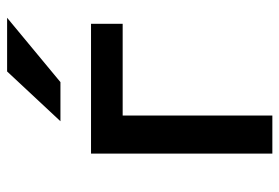

<svg xmlns="http://www.w3.org/2000/svg" viewBox="-143 -659 786 540"><g transform="rotate(-90 250.0 -389.0)"><path d="M88 -526H453V-437H195V-16H88ZM319 -762H470L289 -612H179Z"/></g></svg>

Font: D2Coding
Style: Bold
Weight: 700
Monospace: yes
Designer: Yong-Rak Park; Jeong-Hwan Yoon; Sang-Min Lee;
Foundry: NHN Corporation
Version: Version 1.3.2; Build 20180524